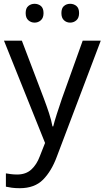

<svg xmlns="http://www.w3.org/2000/svg" viewBox="-20 -750 550 1010"><path d="M1 -536H95L211 -231Q226 -191 238 -154.5Q250 -118 256 -85H260Q266 -110 279 -150.5Q292 -191 306 -232L415 -536H510L279 74Q251 150 206.5 195Q162 240 84 240Q60 240 42 237.5Q24 235 11 232V162Q22 164 37.5 166Q53 168 70 168Q116 168 144.5 142Q173 116 189 73L217 2ZM115 -681Q115 -707 129 -718.5Q143 -730 162 -730Q181 -730 195 -718.5Q209 -707 209 -681Q209 -656 195 -643.5Q181 -631 162 -631Q143 -631 129 -643.5Q115 -656 115 -681ZM303 -681Q303 -707 316.5 -718.5Q330 -730 349 -730Q368 -730 382 -718.5Q396 -707 396 -681Q396 -656 382 -643.5Q368 -631 349 -631Q330 -631 316.5 -643.5Q303 -656 303 -681Z"/></svg>

Font: Noto Sans Multani
Style: Regular
Weight: 400
Designer: Monotype Design Team
Foundry: Monotype Imaging Inc.
Version: Version 2.002; ttfautohint (v1.8.4.7-5d5b)